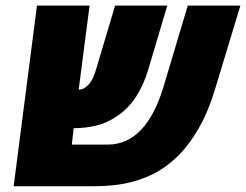

<svg xmlns="http://www.w3.org/2000/svg" viewBox="-20 -652 861 672"><path d="M27.8 0 109.4 -632.3H293.5L255.4 -338.4Q267.6 -338.4 276.9 -344.5Q286.1 -350.6 293.5 -359.9Q301.3 -370.1 306.6 -382.6Q312 -395 314.9 -404.8L382.8 -632.3H565.4L498.5 -407.2Q465.3 -296.9 391.6 -246.6Q353.5 -220.7 315.7 -212.2Q277.8 -203.6 245.6 -203.6H237.8L231.4 -146H358.4Q390.6 -146 420.2 -158.9Q449.7 -171.9 475.1 -199.2Q498 -223.6 517.6 -260.7Q537.1 -297.9 552.2 -348.1L637.2 -632.3H821.3L733.9 -343.8Q709.5 -262.2 675.3 -202.6Q641.1 -143.1 599.1 -102.5Q552.7 -58.1 497.3 -34.4Q441.9 -10.7 378.9 -3.9Q361.8 -2 343.3 -1Q324.7 0 305.2 0Z"/></svg>

Font: Open Sans ExtraBold
Style: Italic
Weight: 800
Italic angle: -12°
Designer: Monotype Design Team
Foundry: Monotype Imaging Inc.
Version: Version 3.000; ttfautohint (v1.8.4)